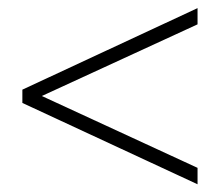

<svg xmlns="http://www.w3.org/2000/svg" viewBox="-20 -474 564 485"><path d="M70.5 -224.5V-238.5L479 -50V-8.5L36.5 -214V-247.5L479 -453.5V-412.5Z"/></svg>

Font: Newsreader 14pt Light
Style: Regular
Weight: 300
Designer: Hugues Gentile
Foundry: Production Type
Version: Version 1.003